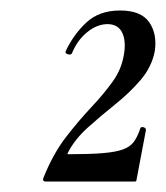

<svg xmlns="http://www.w3.org/2000/svg" viewBox="-20 -749 316 366"><path d="M67 -403Q59 -403 64 -413Q82 -457 106 -488Q130 -519 154 -544.5Q178 -570 195.5 -594.5Q213 -619 217 -650Q220 -674 212 -688.5Q204 -703 185 -703Q165 -703 146 -687.5Q127 -672 117 -647Q115 -644 109.5 -645.5Q104 -647 105 -651Q120 -683 144.5 -706Q169 -729 209 -729Q249 -729 264.5 -706.5Q280 -684 275 -651Q269 -621 248 -596.5Q227 -572 199.5 -550Q172 -528 147 -505.5Q122 -483 109 -457Q108 -455 110 -455Q150 -455 175 -457Q200 -459 214 -464Q228 -469 235 -478.5Q242 -488 247 -503Q248 -508 253.5 -506.5Q259 -505 258 -500L240 -405Q240 -403 237 -403Q200 -403 153 -403Q106 -403 67 -403Z"/></svg>

Font: Cormorant SemiBold
Style: Italic
Weight: 600
Italic angle: -10°
Designer: Christian Thalmann (Catharsis Fonts)
Foundry: Catharsis Fonts
Version: Version 4.000